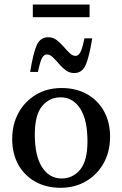

<svg xmlns="http://www.w3.org/2000/svg" viewBox="-20 -836 551 866"><path d="M253.5 11Q188 11 138.8 -16.8Q89.5 -44.5 62.2 -94Q35 -143.5 35 -208.5Q35 -275.5 63.8 -327.5Q92.5 -379.5 142.8 -409.2Q193 -439 257.5 -439Q323.5 -439 372.8 -411.2Q422 -383.5 449.2 -334Q476.5 -284.5 476.5 -219.5Q476.5 -152.5 447.8 -100.5Q419 -48.5 368.5 -18.8Q318 11 253.5 11ZM258 -31Q308.5 -31 341.5 -70.8Q374.5 -110.5 374.5 -199Q374.5 -295.5 341.8 -346.2Q309 -397 253.5 -397Q203 -397 170 -357.5Q137 -318 137 -229Q137 -132.5 169.8 -81.8Q202.5 -31 258 -31ZM396 -663Q382 -577 366 -541.8Q350 -506.5 314.5 -506.5Q293 -506.5 276.2 -519.2Q259.5 -532 245.5 -548.5Q231.5 -565 218.2 -577.8Q205 -590.5 191 -590.5Q179 -590.5 170.2 -575.5Q161.5 -560.5 151 -511.5H116Q130 -598 146 -633Q162 -668 197.5 -668Q219 -668 235.8 -655.2Q252.5 -642.5 266.5 -626Q280.5 -609.5 293.8 -596.8Q307 -584 321 -584Q333 -584 341.8 -599Q350.5 -614 361 -663ZM128 -758.5V-815.5H384V-758.5Z"/></svg>

Font: Newsreader Text Medium
Style: Regular
Weight: 500
Designer: Hugues Gentile
Foundry: Production Type
Version: Version 1.001